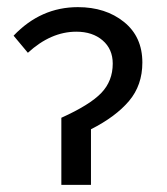

<svg xmlns="http://www.w3.org/2000/svg" viewBox="-20 -518 468 538"><path d="M151.9 0V-188Q231.9 -224.1 263.9 -257.6Q295.9 -291 295.9 -339.8Q295.9 -380.4 267.6 -404.8Q239.3 -429.2 193.8 -429.2Q122.6 -429.2 58.1 -370.1L18.1 -418Q94.2 -498 198.2 -498Q275.9 -498 327.4 -456.5Q378.9 -415 378.9 -342.8Q378.9 -279.3 341.6 -235.1Q304.2 -190.9 234.9 -155.8V0Z"/></svg>

Font: Source Sans Pro
Style: Regular
Weight: 400
Designer: Paul D. Hunt
Foundry: Adobe Systems Incorporated
Version: Version 3.006;hotconv 1.0.111;makeotfexe 2.5.65597